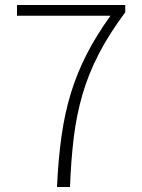

<svg xmlns="http://www.w3.org/2000/svg" viewBox="-20 -748 568 768"><path d="M208 0Q213 -110 226 -203Q239 -296 264 -377Q289 -458 328 -533.5Q367 -609 422 -685H48V-728H481V-699Q417 -613 375.5 -533Q334 -453 310 -370.5Q286 -288 275 -197.5Q264 -107 260 0Z"/></svg>

Font: Noto Sans KR ExtraLight
Style: Regular
Weight: 250
Designer: Ryoko NISHIZUKA  (kana, bopomofo & ideographs); Paul D. Hunt (Latin, Greek & Cyrillic); Sandoll Communications , Soo-you
Foundry: Adobe
Version: Version 2.004-H2;hotconv 1.0.118;makeotfexe 2.5.65603